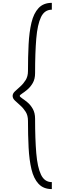

<svg xmlns="http://www.w3.org/2000/svg" viewBox="-20 -891 436 1344"><path d="M342.8 432.6V383.8Q292 383.8 267.1 332Q242.2 280.3 233.9 181.2Q225.6 82 225.6 -59.6Q225.6 -100.6 209.5 -128.9Q193.4 -157.2 171.9 -174.8Q150.4 -192.4 134.3 -203.1Q118.2 -213.9 118.2 -219.7Q118.2 -225.6 134.3 -235.8Q150.4 -246.1 171.9 -264.2Q193.4 -282.2 209.5 -310.1Q225.6 -337.9 225.6 -378.9Q225.6 -521.5 233.9 -620.6Q242.2 -719.7 267.1 -771.5Q292 -823.2 342.8 -823.2V-871.1Q284.2 -871.1 250 -834.5Q215.8 -797.9 200.2 -732.4Q184.6 -667 180.2 -580.1Q175.8 -493.2 175.8 -393.6Q175.8 -356.4 159.7 -330.6Q143.6 -304.7 122.1 -285.6Q100.6 -266.6 84.5 -251.5Q68.4 -236.3 68.4 -219.7Q68.4 -202.1 84.5 -187Q100.6 -171.9 122.1 -152.8Q143.6 -133.8 159.7 -108.4Q175.8 -83 175.8 -44.9Q175.8 54.7 180.2 141.6Q184.6 228.5 200.2 293.9Q215.8 359.4 250 396Q284.2 432.6 342.8 432.6Z"/></svg>

Font: Namkio Khamti
Style: Regular
Weight: 400
Designer: Debbi Hosken
Foundry: SIL International
Version: Version 3.917